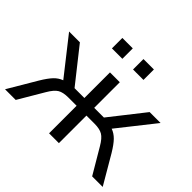

<svg xmlns="http://www.w3.org/2000/svg" viewBox="-156 -907 1119 1119"><g transform="rotate(45 404.0 -347.5)"><path d="M1 0 105 -176Q132 -221 154 -244Q176 -267 204 -277L27 -502H116L283 -291H364V-502H445V-291H525L691 -502H781L603 -277Q631 -267 653.5 -244Q676 -221 703 -176L806 0H719L627 -156Q602 -199 578 -213Q554 -227 512 -227H445V0H364V-227H296Q253 -227 229.5 -213Q206 -199 181 -156L89 0ZM447 -609V-695H533V-609ZM273 -609V-695H359V-609Z"/></g></svg>

Font: Mulish
Style: Regular
Weight: 400
Designer: Vernon Adams
Foundry: Vernon Adams
Version: Version 3.603; ttfautohint (v1.8.3)